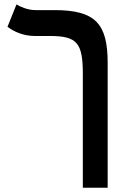

<svg xmlns="http://www.w3.org/2000/svg" viewBox="-20 -632 626 876"><path d="M471.2 -345.7C471.2 -524.4 414.6 -585.9 228.5 -585.9H140.6C106.9 -585.9 69.8 -602.1 55.2 -611.8L14.2 -509.8C43.9 -487.3 86.9 -467.8 139.2 -467.8H207.5C331.5 -467.8 357.9 -436.5 357.9 -294.9V224.6H471.2Z"/></svg>

Font: Cascadia Mono SemiBold
Style: Regular
Weight: 600
Monospace: yes
Designer: Aaron Bell
Foundry: Saja Typeworks
Version: Version 2404.023